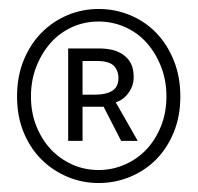

<svg xmlns="http://www.w3.org/2000/svg" viewBox="-20 -732 441 428"><path d="M200 -324Q163 -324 130 -338Q97 -352 72 -377Q47 -402 32.5 -437.5Q18 -473 18 -517Q18 -561 32.5 -597Q47 -633 72 -658.5Q97 -684 130 -698Q163 -712 200 -712Q237 -712 270.5 -698Q304 -684 328.5 -658.5Q353 -633 367.5 -597Q382 -561 382 -517Q382 -473 367.5 -437.5Q353 -402 328.5 -377Q304 -352 270.5 -338Q237 -324 200 -324ZM200 -353Q231 -353 259 -365.5Q287 -378 307 -399.5Q327 -421 339 -451Q351 -481 351 -517Q351 -553 339 -583.5Q327 -614 307 -636.5Q287 -659 259 -671.5Q231 -684 200 -684Q168 -684 140.5 -671.5Q113 -659 93 -636.5Q73 -614 61 -583.5Q49 -553 49 -517Q49 -481 61 -451Q73 -421 93 -399.5Q113 -378 140.5 -365.5Q168 -353 200 -353ZM132 -418V-624H201Q216 -624 229.5 -621Q243 -618 254 -610.5Q265 -603 271.5 -591Q278 -579 278 -560Q278 -541 266.5 -525Q255 -509 238 -504L287 -418H250L211 -494H164V-418ZM164 -521H193Q216 -521 230 -529.5Q244 -538 244 -558Q244 -575 233.5 -585.5Q223 -596 196 -596H164Z"/></svg>

Font: TypoPRO Source Sans Pro
Style: Regular
Weight: 300
Designer: Paul D. Hunt
Foundry: Adobe Systems Incorporated
Version: Version 2.020;PS 2.000;hotconv 1.0.86;makeotf.lib2.5.63406